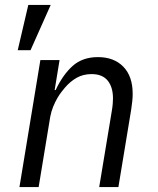

<svg xmlns="http://www.w3.org/2000/svg" viewBox="-20 -760 640 780"><path d="M144 -516H222L202 -394H206Q235 -456 275 -492Q315 -528 378 -528Q443 -528 481 -489Q519 -450 519 -379Q519 -365 517.5 -350Q516 -335 513 -315L461 0H383L434 -308Q437 -325 438 -338.5Q439 -352 439 -360Q439 -406 417.5 -432.5Q396 -459 352 -459Q318 -459 291.5 -444Q265 -429 243 -403Q239 -398 230.5 -387.5Q222 -377 213 -361.5Q204 -346 196 -326.5Q188 -307 184 -285L137 0H59ZM95 -740H186L104 -556H52Z"/></svg>

Font: IBM Plex Mono
Style: Italic
Weight: 400
Italic angle: -9°
Monospace: yes
Designer: Mike Abbink, Paul van der Laan, Pieter van Rosmalen
Foundry: Bold Monday
Version: Version 2.3